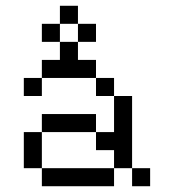

<svg xmlns="http://www.w3.org/2000/svg" viewBox="-20 -645 602 665"><path d="M125 0H375V-62.5H125ZM62.5 -62.5H125V-187.5H62.5ZM62.5 -312.5H125V-375H62.5ZM125 -187.5H312.5V-250H125ZM125 -375H312.5V-437.5H250V-500H187.5V-437.5H125ZM125 -500H187.5V-562.5H125ZM187.5 -562.5H250V-625H187.5ZM250 -500H312.5V-562.5H250ZM312.5 -125H375V-62.5H437.5V-312.5H375V-187.5H312.5ZM312.5 -312.5H375V-375H312.5ZM437.5 0H500V-62.5H437.5Z"/></svg>

Font: ChillMoonMono
Style: Regular
Weight: 400
Designer: Warren2060
Foundry: ChillType
Version: Version 1.000;Glyphs 3.1.1 (3135)